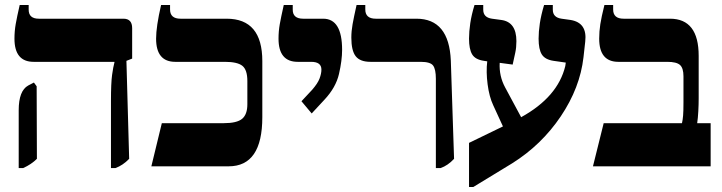

<svg xmlns="http://www.w3.org/2000/svg" viewBox="-20 -667 2894 770"><path d="M425 7H443Q473 -4 498 -30L487 -423L510 -432V-554Q510 -592 475 -592H136Q95 -592 95 -628V-647H59Q48 -599 43 -570.5Q38 -542 38 -512Q38 -419 115 -419H439V-417Q434 -399 429.5 -366.5Q425 -334 425 -261ZM55 7H73Q106 -8 128 -30L127 -321L116 -336L93 -324Q55 -303 55 -225Z M587 0H897Q1032 0 1032 -197V-422Q1032 -592 889 -592H704Q662 -592 662 -629V-647H626Q606 -560 606 -512Q606 -419 683 -419H882Q932 -419 952 -403Q972 -387 972 -342V-249Q972 -208 951 -190.5Q930 -173 877 -173H629Z M1230 -212 1281 -267Q1327 -316 1339.5 -370.5Q1352 -425 1352 -467Q1352 -592 1276 -592H1196Q1154 -592 1154 -628V-647H1118Q1107 -598 1102 -570Q1097 -542 1097 -512Q1097 -419 1174 -419H1228Q1269 -419 1269 -388Q1269 -372 1261.5 -352Q1254 -332 1231 -306L1189 -261Z M1728 7H1747Q1776 -3 1801 -30L1788 -424Q1781 -592 1650 -592H1487Q1445 -592 1445 -629V-647H1410Q1399 -598 1394 -570Q1389 -542 1389 -516Q1389 -464 1406.5 -441.5Q1424 -419 1466 -419H1667Q1706 -419 1717 -404Q1728 -389 1728 -351Z M2034 -12Q2152 -86 2229 -200.5Q2306 -315 2320 -437L2327 -500Q2336 -576 2268 -587L2232 -592Q2197 -597 2197 -628V-647H2162Q2150 -607 2145 -573.5Q2140 -540 2140 -512Q2140 -469 2153 -448.5Q2166 -428 2200 -423L2249 -416L2247 -402Q2217 -278 2070 -197L2006 -316Q1981 -362 1984 -415L2036 -408Q2042 -435 2046.5 -456Q2051 -477 2051 -502Q2051 -579 1990 -587L1953 -592Q1918 -597 1918 -628V-647H1883Q1871 -608 1866 -574Q1861 -540 1861 -512Q1861 -470 1873.5 -449Q1886 -428 1921 -423L1934 -421Q1929 -379 1935.5 -329Q1942 -279 1958 -245L1997 -160L1861 -94V83H1878Z M2358 0H2830V-173H2776Q2779 -193 2780.5 -220.5Q2782 -248 2782 -273V-443Q2782 -592 2667 -592H2481Q2439 -592 2439 -629V-647H2404Q2392 -599 2387.5 -570Q2383 -541 2383 -512Q2383 -419 2460 -419H2656Q2693 -419 2707 -406.5Q2721 -394 2721 -361V-256Q2721 -221 2719.5 -203.5Q2718 -186 2715 -173H2401Z"/></svg>

Font: Noto Serif Hebrew SemiCondensed Extra
Style: Regular
Weight: 800
Width: 4
Designer: Monotype Design Team
Foundry: Monotype Imaging Inc.
Version: Version 1.901